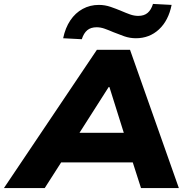

<svg xmlns="http://www.w3.org/2000/svg" viewBox="-71 -959 960 979"><path d="M-51 0 423 -705H592L841 0H648L587 -190L653 -131H192L278 -189L157 0ZM483 -515 307 -239 280 -282H614L574 -238L487 -515ZM346 -759 251 -764Q262 -817 287.5 -855Q313 -893 350.5 -913.5Q388 -934 433 -934Q464 -934 493 -924Q522 -914 548 -903Q571 -893 592 -885.5Q613 -878 634 -878Q664 -878 682 -893.5Q700 -909 709 -939L804 -934Q788 -854 739.5 -809Q691 -764 622 -764Q591 -764 562.5 -774Q534 -784 507 -795Q484 -805 463 -812.5Q442 -820 422 -820Q392 -820 374 -805Q356 -790 346 -759Z"/></svg>

Font: Nunito Sans 10pt SemiExpanded Black
Style: Italic
Weight: 900
Width: 6
Italic angle: -9°
Designer: Vernon Adams
Foundry: Vernon Adams
Version: Version 3.101;gftools[0.9.27]